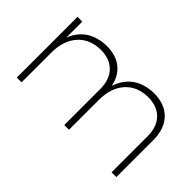

<svg xmlns="http://www.w3.org/2000/svg" viewBox="-60 -843 1165 1165"><g transform="rotate(45 522.5 -261.0)"><path d="M759.8 -522Q853 -522 905.5 -467.8Q958 -413.6 958 -317.9V0H917V-310.1Q917 -390.1 872.8 -435.1Q828.6 -480 750 -480Q656.7 -478 604.2 -417.7Q551.8 -357.4 551.8 -254.9V0H511.2V-310.1Q511.2 -390.1 466.8 -435.1Q422.4 -480 344.2 -480Q251 -478 198 -417.7Q145 -357.4 145 -254.9V0H104V-521H145V-383.8Q170.4 -450.2 223.9 -485.4Q277.3 -520.5 355 -522Q433.6 -522 483.4 -482.4Q533.2 -442.9 546.9 -371.1Q570.8 -443.8 625 -482.2Q679.2 -520.5 759.8 -522Z"/></g></svg>

Font: Montserrat Ultra Light
Style: Regular
Weight: 200
Designer: Julieta Ulanovsky
Foundry: Julieta Ulanovsky
Version: Version 3.001;PS 003.001;hotconv 1.0.70;makeotf.lib2.5.58329